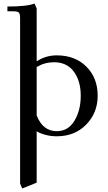

<svg xmlns="http://www.w3.org/2000/svg" viewBox="-20 -766 612 1089"><path d="M22 -702V-729Q134 -729 176 -746L188 -718V-418Q239 -452 302 -452Q406 -452 470 -388Q534 -324 534 -223Q534 -126 469 -59.5Q404 7 302 7Q239 7 188 -21V270L106 303L94 275V-662Q94 -687 87 -694.5Q80 -702 55 -702ZM188 -111Q223 -22 302 -22Q367 -22 402.5 -81.5Q438 -141 438 -223Q438 -306 399 -359.5Q360 -413 286 -413Q234 -413 188 -386Z"/></svg>

Font: Dihjauti
Style: Bold
Weight: 700
Designer: T. Christopher White
Version: Version 3.0.0